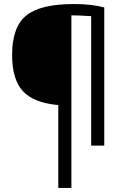

<svg xmlns="http://www.w3.org/2000/svg" viewBox="-20 -722 633 952"><path d="M269 210V-201Q147 -212 93.5 -270Q40 -328 40 -450Q40 -588 110 -645Q180 -702 346 -702Q436 -702 497 -685V0H432V-642Q362 -646 334 -646V210Z"/></svg>

Font: Exo 2.0
Style: Regular
Weight: 400
Designer: Natanael Gama
Version: Version 1.001;PS 001.001;hotconv 1.0.70;makeotf.lib2.5.58329